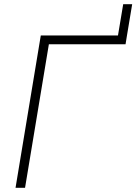

<svg xmlns="http://www.w3.org/2000/svg" viewBox="-20 -897 651 917"><path d="M536.6 -686.5 568.4 -877H611.3L579.6 -686.5ZM586.4 -727.5 579.6 -685.5H213.4L99.6 0H54.2L174.8 -727.5Z"/></svg>

Font: Inter 18pt ExtraLight
Style: Italic
Weight: 250
Italic angle: -9.3988°
Designer: Rasmus Andersson
Foundry: rsms
Version: Version 4.001;git-66647c0bb